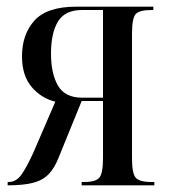

<svg xmlns="http://www.w3.org/2000/svg" viewBox="-20 -556 508 576"><path d="M3 0V-10H6Q28 -10 43.5 -31Q59 -52 80 -98L146 -251Q104 -261 75 -295Q46 -329 46 -387Q46 -453 83.5 -494.5Q121 -536 209 -536H440V-526H435Q397 -526 386.5 -513Q376 -500 376 -454V-82Q376 -36 387 -23Q398 -10 435 -10H443V0H225V-10H232Q267 -10 278 -23Q289 -36 289 -82V-253H225L155 -81Q143 -51 125.5 -33Q108 -15 79 -7.5Q50 0 3 0ZM226 -263H289V-526H226Q175 -526 154 -491.5Q133 -457 133 -395Q133 -335 154 -299Q175 -263 226 -263Z"/></svg>

Font: Noto Serif Display ExtraCondensed
Style: Regular
Weight: 400
Width: 2
Designer: Monotype Design Team
Foundry: Monotype Imaging Inc.
Version: Version 2.009